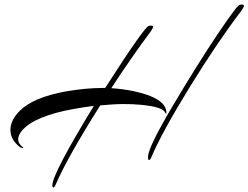

<svg xmlns="http://www.w3.org/2000/svg" viewBox="-20 -676 1096 847"><path d="M1046 -656Q1056 -656 1056 -651Q1056 -644 1045 -629Q939 -490 816.5 -291Q694 -92 647 19Q639 36 634 27Q633 24 633 16Q633 -25 741.5 -208Q850 -391 938.5 -523Q1027 -655 1038 -655ZM646 -563Q655 -563 655 -558Q655 -551 644 -536Q563 -428 471 -287Q518 -284 564 -275Q714 -244 714 -179Q714 -175 712 -175Q710 -175 708 -180Q698 -205 598 -214Q568 -217 525 -217Q482 -217 422 -211Q274 24 225 140Q220 151 215.5 151Q211 151 211 141Q211 91 394 -209Q336 -201 309 -196Q133 -165 77 -100Q60 -79 60 -61Q60 -43 80 -27Q86 -23 78 -23L69 -26Q26 -59 26 -103Q26 -146 67 -187Q127 -247 272 -273Q359 -288 435 -288Q439 -288 444 -288Q620 -562 637 -562Z"/></svg>

Font: Arizonia
Style: Regular
Weight: 400
Designer: Robert E. Leuschke
Foundry: Robert E. Leuschke
Version: Version 1.003